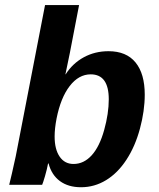

<svg xmlns="http://www.w3.org/2000/svg" viewBox="-20 -745 640 774"><path d="M17.1 0 28.3 -46.9 43.5 -115.2 161.6 -724.6H298.8L261.7 -532.2L243.7 -445.3H244.6Q272.9 -489.7 317.9 -514.2Q362.8 -538.6 417.5 -538.6Q489.3 -538.6 526.4 -493.2Q563.5 -447.8 563.5 -363.3Q563.5 -298.3 544.2 -226.6Q524.9 -154.8 489.7 -101.1Q454.6 -47.4 407.7 -18.8Q360.8 9.8 306.6 9.8Q255.4 9.8 221.7 -14.9Q188 -39.6 175.8 -85.9H173.8Q169.4 -62.5 161.4 -34.9Q153.3 -7.3 149.9 0ZM200.2 -194.8Q200.2 -143.1 220.5 -113.5Q240.7 -84 276.4 -84Q317.9 -84 349.6 -118.9Q381.3 -153.8 399.9 -220.7Q418.5 -287.6 418.5 -344.7Q418.5 -445.3 345.7 -445.3Q297.4 -445.3 261 -398.2Q224.6 -351.1 208 -267.1Q200.2 -226.6 200.2 -194.8Z"/></svg>

Font: Liberation Mono
Style: Bold Italic
Weight: 700
Italic angle: -12°
Monospace: yes
Designer: Steve Matteson
Foundry: Ascender Corporation
Version: Version 2.1.5